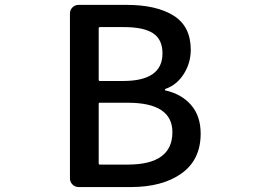

<svg xmlns="http://www.w3.org/2000/svg" viewBox="-20 -756 1040 776"><path d="M297.9 0Q283.2 0 272.9 -10.3Q262.7 -20.5 262.7 -35.2V-701.2Q262.7 -715.8 272.9 -726.1Q283.2 -736.3 297.9 -736.3H491.2Q612.3 -736.3 681.6 -692.9Q751 -649.4 751 -554.7Q751 -502 723.1 -457.5Q695.3 -413.1 648.4 -396.5Q646.5 -395.5 646.5 -393.1Q646.5 -390.6 648.4 -390.6Q713.9 -376 752.4 -331.5Q791 -287.1 791 -215.8Q791 -110.4 713.9 -55.2Q636.7 0 508.8 0ZM378.9 -433.6Q378.9 -428.7 383.8 -428.7H477.5Q636.7 -428.7 636.7 -540Q636.7 -596.7 598.6 -621.6Q560.5 -646.5 481.4 -646.5H383.8Q378.9 -646.5 378.9 -641.6ZM378.9 -95.7Q378.9 -90.8 383.8 -90.8H496.1Q676.8 -90.8 676.8 -221.7Q676.8 -340.8 496.1 -340.8H383.8Q378.9 -340.8 378.9 -336.9Z"/></svg>

Font: Gen Jyuu Gothic L Monospace Medium
Style: Regular
Weight: 500
Designer: [Source Han Sans]
Ryoko NISHIZUKA  (kana & ideographs); Paul D. Hunt (Latin, Greek & Cyrillic); Wenlong ZHANG  (bopomofo
Version: Version 1.002.20150607